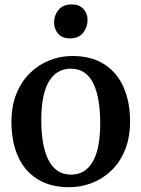

<svg xmlns="http://www.w3.org/2000/svg" viewBox="-20 -808 619 840"><path d="M30 -273.5Q30 -344.5 52 -398.5Q74 -452.5 111.8 -489Q149.5 -525.5 197 -544.2Q244.5 -563 296 -563Q381 -563 437.2 -526.2Q493.5 -489.5 521.2 -425.2Q549 -361 549 -278Q549 -206.5 527 -152.2Q505 -98 467.2 -61.8Q429.5 -25.5 381.8 -7.2Q334 11 283 11Q219 11 171.5 -10Q124 -31 92.5 -69Q61 -107 45.5 -159.2Q30 -211.5 30 -273.5ZM290.5 -44Q331.5 -44 360 -68.8Q388.5 -93.5 403.5 -143.2Q418.5 -193 418.5 -268.5Q418.5 -321 411.5 -364.8Q404.5 -408.5 389.5 -440.5Q374.5 -472.5 350 -490Q325.5 -507.5 290 -507.5Q249 -507.5 220 -483Q191 -458.5 175.8 -408.8Q160.5 -359 160.5 -283Q160.5 -230.5 167.8 -186.8Q175 -143 190.5 -111Q206 -79 230.8 -61.5Q255.5 -44 290.5 -44ZM285 -640Q252 -640 234.2 -660.8Q216.5 -681.5 216.5 -709.5Q216.5 -741 236 -764.8Q255.5 -788.5 293.5 -788.5H294.5Q327.5 -788.5 345.2 -768.5Q363 -748.5 363 -720.5Q363 -688.5 343.5 -664.2Q324 -640 286 -640Z"/></svg>

Font: Merriweather 36pt SemiBold
Style: Regular
Weight: 600
Version: Version 2.100